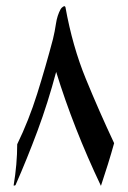

<svg xmlns="http://www.w3.org/2000/svg" viewBox="-20 -606 416 626"><path d="M24.4 -1Q36.1 -71.3 36.1 -135.7Q73.7 -212.9 101.1 -299.8Q128.4 -386.7 152.8 -479Q158.7 -503.4 162.6 -529.5Q166.5 -555.7 177.7 -576.2Q179.7 -580.1 186 -584.5Q188.5 -585.9 189.9 -585.9Q192.4 -585.9 193.4 -582.5Q216.3 -455.1 259.8 -349.1Q303.2 -243.2 352.1 -139.2Q342.8 -105.5 331.8 -70.3Q320.8 -35.2 309.1 0Q219.7 -188 163.1 -371.6Q136.2 -270.5 102.3 -179.4Q68.4 -88.4 30.8 -2.9Q29.8 -1 26.9 -1Z"/></svg>

Font: Aref Ruqaa
Style: Regular
Weight: 400
Designer: Abdoulla Aref
Version: Version 0.7